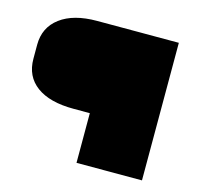

<svg xmlns="http://www.w3.org/2000/svg" viewBox="-84 -634 775 728"><g transform="rotate(15 303.5 -270.0)"><path d="M532 -540V0H275V-195H211Q117 -195 66 -232.5Q15 -270 15 -339V-394Q15 -462 67 -501Q119 -540 211 -540Z"/></g></svg>

Font: Pathway Extreme 28pt Black
Style: Regular
Weight: 900
Designer: Eduardo Rodriguez Tunni
Foundry: Eduardo Rodriguez Tunni
Version: Version 1.001;gftools[0.9.26]